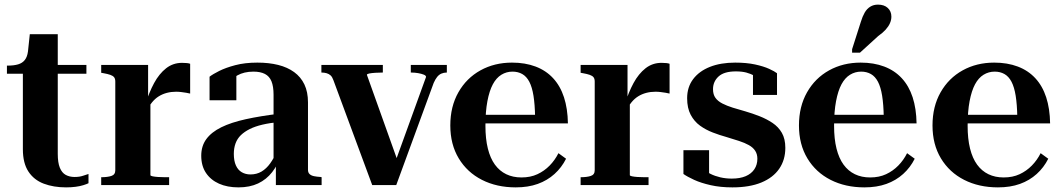

<svg xmlns="http://www.w3.org/2000/svg" viewBox="-20 -801 4594 831"><path d="M10 -482V-517H13Q40 -517 58.5 -522.5Q77 -528 87.5 -541.5Q98 -555 101 -578L133 -520H354V-482ZM230 -135Q230 -97 239 -75Q248 -53 264.5 -44Q281 -35 303 -35Q325 -35 341.5 -41Q358 -47 363 -48V-8Q355 -4 340.5 0.5Q326 5 307 7.5Q288 10 266 10Q212 10 169.5 -6Q127 -22 103 -58.5Q79 -95 79 -155V-514L95 -521L109 -653H230Z M803 -525V-396Q796 -398 786 -399.5Q776 -401 765 -402.5Q754 -404 742 -404Q721 -404 702 -399Q683 -394 667 -384Q651 -374 638 -358Q625 -342 615 -320L609 -348Q625 -401 647 -441.5Q669 -482 699 -505.5Q729 -529 768 -529Q780 -529 789 -528Q798 -527 803 -525ZM418 0V-34H419Q445 -34 462 -39.5Q479 -45 479 -64V-448Q479 -460 474 -466.5Q469 -473 457.5 -477Q446 -481 429 -484L418 -486V-520H621V-363L631 -369V-43Q631 -40 640 -38Q649 -36 664 -35Q679 -34 694 -34H712V0Z M1190 -309 1189 -273Q1148 -269 1116 -261.5Q1084 -254 1061 -242.5Q1038 -231 1022.5 -216Q1007 -201 999.5 -180.5Q992 -160 992 -135Q992 -105 1001 -85Q1010 -65 1026.5 -55.5Q1043 -46 1064 -46Q1091 -46 1112 -58.5Q1133 -71 1149.5 -94Q1166 -117 1178 -146L1196 -130Q1183 -88 1158 -56Q1133 -24 1097 -7Q1061 10 1012 10Q964 10 928 -6Q892 -22 871.5 -52.5Q851 -83 851 -127Q851 -169 873 -199Q895 -229 937.5 -250Q980 -271 1043.5 -285Q1107 -299 1190 -309ZM1174 0V-96L1164 -93V-391Q1164 -427 1155 -449Q1146 -471 1126.5 -481Q1107 -491 1077 -491Q1036 -491 1007 -474.5Q978 -458 962 -433Q964 -447 967 -457.5Q970 -468 975.5 -475Q981 -482 988 -486.5Q995 -491 1003 -493V-367H887V-469Q901 -480 929 -494Q957 -508 998.5 -519Q1040 -530 1094 -530Q1144 -530 1184 -520Q1224 -510 1253 -489Q1282 -468 1297.5 -435.5Q1313 -403 1313 -358V-66Q1313 -54 1320 -47.5Q1327 -41 1339 -38.5Q1351 -36 1368 -35L1372 -34V0Z M1824 -468Q1824 -474 1814 -478Q1804 -482 1789.5 -484.5Q1775 -487 1760 -487H1758V-520H1914V-487H1913Q1901 -487 1890.5 -482.5Q1880 -478 1872 -468Q1864 -458 1857 -442L1695 0H1591L1423 -454Q1418 -468 1411 -474.5Q1404 -481 1394 -484Q1384 -487 1372 -487H1371V-520H1637V-487H1635Q1621 -487 1605 -486Q1589 -485 1578.5 -483Q1568 -481 1568 -477L1711 -77L1674 -54Z M2081 -257Q2081 -200 2091.5 -158Q2102 -116 2122 -88.5Q2142 -61 2171 -47Q2200 -33 2237 -33Q2276 -33 2306 -47Q2336 -61 2359 -84.5Q2382 -108 2397 -138L2430 -114Q2411 -76 2380 -48Q2349 -20 2307.5 -5Q2266 10 2212 10Q2130 10 2066 -22.5Q2002 -55 1965.5 -115.5Q1929 -176 1929 -258Q1929 -340 1964 -401.5Q1999 -463 2059.5 -496.5Q2120 -530 2196 -530Q2253 -530 2298 -513Q2343 -496 2374 -462.5Q2405 -429 2421 -380Q2437 -331 2438 -267H2014L2013 -304H2320L2296 -295Q2295 -349 2289 -386.5Q2283 -424 2271 -447Q2259 -470 2240.5 -480.5Q2222 -491 2198 -491Q2172 -491 2150 -477.5Q2128 -464 2113 -436Q2098 -408 2089.5 -363Q2081 -318 2081 -257Z M2878 -525V-396Q2871 -398 2861 -399.5Q2851 -401 2840 -402.5Q2829 -404 2817 -404Q2796 -404 2777 -399Q2758 -394 2742 -384Q2726 -374 2713 -358Q2700 -342 2690 -320L2684 -348Q2700 -401 2722 -441.5Q2744 -482 2774 -505.5Q2804 -529 2843 -529Q2855 -529 2864 -528Q2873 -527 2878 -525ZM2493 0V-34H2494Q2520 -34 2537 -39.5Q2554 -45 2554 -64V-448Q2554 -460 2549 -466.5Q2544 -473 2532.5 -477Q2521 -481 2504 -484L2493 -486V-520H2696V-363L2706 -369V-43Q2706 -40 2715 -38Q2724 -36 2739 -35Q2754 -34 2769 -34H2787V0Z M3258 -114Q3258 -134 3248.5 -148.5Q3239 -163 3221 -173Q3203 -183 3178.5 -191Q3154 -199 3124 -208Q3095 -216 3065 -227.5Q3035 -239 3010 -257Q2985 -275 2969.5 -304Q2954 -333 2954 -376Q2954 -424 2980 -458.5Q3006 -493 3052.5 -511.5Q3099 -530 3162 -530Q3211 -530 3248 -522Q3285 -514 3309 -503Q3333 -492 3343 -484V-390H3239V-496Q3246 -495 3252 -490Q3258 -485 3262.5 -478Q3267 -471 3268.5 -464.5Q3270 -458 3268 -454Q3258 -465 3243.5 -473.5Q3229 -482 3210 -487Q3191 -492 3165 -492Q3114 -492 3090 -470Q3066 -448 3066 -415Q3066 -392 3076.5 -377.5Q3087 -363 3106.5 -353Q3126 -343 3151.5 -335Q3177 -327 3206 -319Q3237 -310 3267.5 -298Q3298 -286 3323.5 -269Q3349 -252 3364 -226Q3379 -200 3379 -161Q3379 -109 3352.5 -70.5Q3326 -32 3275 -11Q3224 10 3150 10Q3098 10 3056 0.5Q3014 -9 2984.5 -22.5Q2955 -36 2938 -48V-151H3049V-29Q3040 -34 3034 -39.5Q3028 -45 3025.5 -50Q3023 -55 3022.5 -60.5Q3022 -66 3024 -73Q3036 -58 3055 -48.5Q3074 -39 3097.5 -33.5Q3121 -28 3147 -28Q3183 -28 3207.5 -38.5Q3232 -49 3245 -68.5Q3258 -88 3258 -114Z M3590 -257Q3590 -200 3600.5 -158Q3611 -116 3631 -88.5Q3651 -61 3680 -47Q3709 -33 3746 -33Q3785 -33 3815 -47Q3845 -61 3868 -84.5Q3891 -108 3906 -138L3939 -114Q3920 -76 3889 -48Q3858 -20 3816.5 -5Q3775 10 3721 10Q3639 10 3575 -22.5Q3511 -55 3474.5 -115.5Q3438 -176 3438 -258Q3438 -340 3473 -401.5Q3508 -463 3568.5 -496.5Q3629 -530 3705 -530Q3762 -530 3807 -513Q3852 -496 3883 -462.5Q3914 -429 3930 -380Q3946 -331 3947 -267H3523L3522 -304H3829L3805 -295Q3804 -349 3798 -386.5Q3792 -424 3780 -447Q3768 -470 3749.5 -480.5Q3731 -491 3707 -491Q3681 -491 3659 -477.5Q3637 -464 3622 -436Q3607 -408 3598.5 -363Q3590 -318 3590 -257ZM3706 -707Q3713 -730 3722.5 -746.5Q3732 -763 3746.5 -772Q3761 -781 3780 -781Q3807 -781 3822.5 -766.5Q3838 -752 3838 -729Q3838 -715 3832 -701Q3826 -687 3813.5 -673Q3801 -659 3781 -645L3702 -573H3668V-588Z M4168 -257Q4168 -200 4178.5 -158Q4189 -116 4209 -88.5Q4229 -61 4258 -47Q4287 -33 4324 -33Q4363 -33 4393 -47Q4423 -61 4446 -84.5Q4469 -108 4484 -138L4517 -114Q4498 -76 4467 -48Q4436 -20 4394.5 -5Q4353 10 4299 10Q4217 10 4153 -22.5Q4089 -55 4052.5 -115.5Q4016 -176 4016 -258Q4016 -340 4051 -401.5Q4086 -463 4146.5 -496.5Q4207 -530 4283 -530Q4340 -530 4385 -513Q4430 -496 4461 -462.5Q4492 -429 4508 -380Q4524 -331 4525 -267H4101L4100 -304H4407L4383 -295Q4382 -349 4376 -386.5Q4370 -424 4358 -447Q4346 -470 4327.5 -480.5Q4309 -491 4285 -491Q4259 -491 4237 -477.5Q4215 -464 4200 -436Q4185 -408 4176.5 -363Q4168 -318 4168 -257Z"/></svg>

Font: Roboto Serif 144pt SemiBold
Style: Regular
Weight: 600
Version: Version 1.008